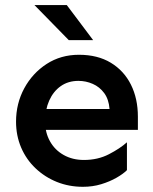

<svg xmlns="http://www.w3.org/2000/svg" viewBox="-20 -719 601 754"><path d="M305.7 14.6Q251 14.6 203.6 -4.4Q156.2 -23.4 119.6 -58.1Q83 -92.8 63 -139.6Q43 -186.5 43 -241.2Q43 -312.5 75.2 -372.1Q107.4 -431.6 163.1 -467.8Q218.8 -503.9 290 -503.9Q363.3 -503.9 415 -472.7Q466.8 -441.4 494.1 -386.7Q521.5 -332 521.5 -260.7V-209H149.4V-291H410.2Q407.2 -329.1 389.2 -353.5Q371.1 -377.9 344.2 -389.6Q317.4 -401.4 288.1 -401.4Q248 -401.4 218.8 -380.9Q189.5 -360.4 173.3 -324.2Q157.2 -288.1 157.2 -241.2Q157.2 -198.2 176.3 -164.1Q195.3 -129.9 230 -110.4Q264.6 -90.8 309.6 -90.8Q364.3 -90.8 407.7 -113.3Q451.2 -135.7 478.5 -160.2V-50.8Q463.9 -36.1 437.5 -21Q411.1 -5.9 377.4 4.4Q343.8 14.6 305.7 14.6ZM250 -561.5 115.2 -699.2H242.2L345.7 -561.5Z"/></svg>

Font: Sen SemiBold
Style: Regular
Weight: 600
Designer: Kosal Sen, Philatype
Foundry: Philatype
Version: Version 2.000;gftools[0.9.31]